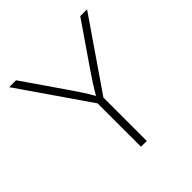

<svg xmlns="http://www.w3.org/2000/svg" viewBox="-190 -880 1032 1032"><g transform="rotate(-45 326.0 -364.0)"><path d="M304.2 0V-329.6L29.8 -727.5H82L248 -486.8Q269 -456.5 288.1 -427.2Q307.1 -397.9 326.2 -364.3Q345.7 -397.9 364.7 -427.2Q383.8 -456.5 404.3 -486.8L569.8 -727.5H621.6L348.1 -329.6V0Z"/></g></svg>

Font: Inter Extra Light
Style: Regular
Weight: 200
Designer: Rasmus Andersson
Foundry: rsms
Version: Version 4.000;git-3c8e0fc